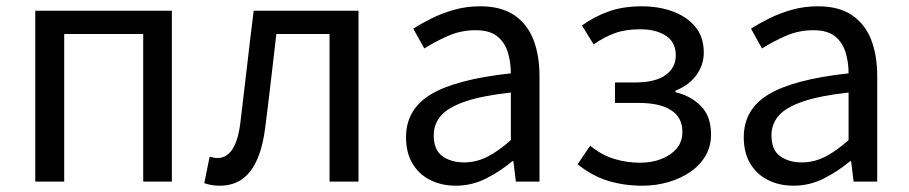

<svg xmlns="http://www.w3.org/2000/svg" viewBox="-20 -577 2887 610"><path d="M92 0V-543H526V0H435V-469H184V0Z M679 13Q664 13 652.5 11Q641 9 629 5L646 -79Q652 -78 658 -76.5Q664 -75 671 -75Q700 -75 718.5 -103Q737 -131 744 -190Q755 -279 765 -367.5Q775 -456 786 -543H1119V0H1027V-469H858Q849 -393 840.5 -318.5Q832 -244 822 -167Q810 -77 774.5 -32Q739 13 679 13Z M1428 13Q1383 13 1347 -5Q1311 -23 1290.5 -57.5Q1270 -92 1270 -141Q1270 -230 1349.5 -277.5Q1429 -325 1603 -344Q1603 -379 1593.5 -410.5Q1584 -442 1560 -461.5Q1536 -481 1491 -481Q1444 -481 1402.5 -462.5Q1361 -444 1328 -423L1293 -486Q1318 -502 1351 -518.5Q1384 -535 1423 -546Q1462 -557 1506 -557Q1572 -557 1613.5 -529Q1655 -501 1674.5 -451.5Q1694 -402 1694 -334V0H1619L1611 -65H1608Q1570 -33 1524.5 -10Q1479 13 1428 13ZM1454 -61Q1493 -61 1528.5 -79Q1564 -97 1603 -132V-283Q1512 -273 1458 -254.5Q1404 -236 1381 -209.5Q1358 -183 1358 -147Q1358 -100 1386 -80.5Q1414 -61 1454 -61Z M2021 13Q1964 13 1913.5 -2Q1863 -17 1815 -55L1855 -114Q1892 -84 1932 -72Q1972 -60 2013 -60Q2051 -60 2081.5 -72Q2112 -84 2130 -105.5Q2148 -127 2148 -158Q2148 -204 2112 -227Q2076 -250 2009 -250H1934V-315H1997Q2062 -315 2094.5 -338.5Q2127 -362 2127 -401Q2127 -443 2095.5 -463.5Q2064 -484 2014 -484Q1967 -484 1933 -471.5Q1899 -459 1866 -436L1829 -496Q1867 -524 1913.5 -540.5Q1960 -557 2019 -557Q2072 -557 2116.5 -541Q2161 -525 2188.5 -492.5Q2216 -460 2216 -410Q2216 -371 2192.5 -338.5Q2169 -306 2126 -289V-284Q2174 -273 2206.5 -240.5Q2239 -208 2239 -150Q2239 -112 2221.5 -82Q2204 -52 2173.5 -31Q2143 -10 2103.5 1.5Q2064 13 2021 13Z M2501 13Q2456 13 2420 -5Q2384 -23 2363.5 -57.5Q2343 -92 2343 -141Q2343 -230 2422.5 -277.5Q2502 -325 2676 -344Q2676 -379 2666.5 -410.5Q2657 -442 2633 -461.5Q2609 -481 2564 -481Q2517 -481 2475.5 -462.5Q2434 -444 2401 -423L2366 -486Q2391 -502 2424 -518.5Q2457 -535 2496 -546Q2535 -557 2579 -557Q2645 -557 2686.5 -529Q2728 -501 2747.5 -451.5Q2767 -402 2767 -334V0H2692L2684 -65H2681Q2643 -33 2597.5 -10Q2552 13 2501 13ZM2527 -61Q2566 -61 2601.5 -79Q2637 -97 2676 -132V-283Q2585 -273 2531 -254.5Q2477 -236 2454 -209.5Q2431 -183 2431 -147Q2431 -100 2459 -80.5Q2487 -61 2527 -61Z"/></svg>

Font: Noto Sans TC
Style: Regular
Weight: 400
Designer: Ryoko NISHIZUKA  (kana, bopomofo & ideographs); Paul D. Hunt (Latin, Greek & Cyrillic); Sandoll Communications , Soo-you
Foundry: Adobe
Version: Version 2.004-H2;hotconv 1.0.118;makeotfexe 2.5.65603